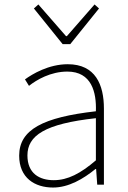

<svg xmlns="http://www.w3.org/2000/svg" viewBox="-20 -828 576 861"><path d="M218 13C288 13 354 -26 408 -70H411L416 0H446V-341C446 -448 408 -540 284 -540C198 -540 125 -496 92 -472L110 -443C144 -470 207 -507 282 -507C391 -507 413 -414 410 -329C173 -302 66 -247 66 -130C66 -30 136 13 218 13ZM221 -20C157 -20 103 -50 103 -131C103 -220 181 -273 410 -298V-109C341 -50 284 -20 221 -20ZM261 -630H295L424 -790L404 -808L280 -666H276L152 -808L132 -790Z"/></svg>

Font: Source Han Sans CN ExtraLight
Style: Regular
Weight: 250
Designer: Ryoko NISHIZUKA (kana & ideographs); Paul D. Hunt (Latin, Greek & Cyrillic); Wenlong ZHANG (bopomofo); Sandoll Communica
Foundry: Adobe Systems Incorporated
Version: Version 1.004;PS 1.004;hotconv 16.6.51;makeotf.lib2.5.65220